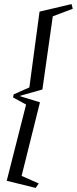

<svg xmlns="http://www.w3.org/2000/svg" viewBox="-20 -730 377 942"><path d="M155 192 13 157 108 -217 44 -252 47 -267 124 -301 174 -673 331 -710 337 -687 239 -650 188 -291 75 -259 176 -228 86 133 170 170Z"/></svg>

Font: Manuale Light
Style: Italic
Weight: 300
Italic angle: -11°
Version: Version 1.002